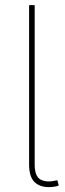

<svg xmlns="http://www.w3.org/2000/svg" viewBox="-20 -748 260 770"><path d="M96.7 -727.5H119.1V-87.9Q119.1 -40 143.3 -27.6Q167.5 -15.1 206.1 -24.4Q208.5 -24.9 209.5 -25.1Q210.4 -25.4 210 -25.4L215.8 -3.9Q215.8 -4.4 212.6 -3.2Q209.5 -2 207 -1Q156.7 9.3 126.7 -11Q96.7 -31.2 96.7 -87.9Z"/></svg>

Font: Inter Tight Thin
Style: Regular
Weight: 250
Designer: Rasmus Andersson
Foundry: rsms
Version: Version 3.004